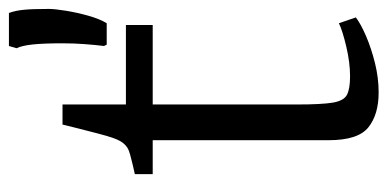

<svg xmlns="http://www.w3.org/2000/svg" viewBox="-239 -618 868 430"><g transform="rotate(-90 195.0 -403.0)"><path d="M203 11Q153.5 11 124.8 -12Q96 -35 96 -101V-495H20V-535Q29 -537 41 -539.8Q53 -542.5 63.5 -545.5Q74 -548.5 78 -551Q83.5 -554.5 87.2 -558.5Q91 -562.5 94.2 -568.2Q97.5 -574 100.5 -582.5Q105 -594.5 111.2 -618.5Q117.5 -642.5 123.2 -665.2Q129 -688 131 -697H176V-555H354V-495H176V-172Q176 -116.5 180.2 -91.5Q184.5 -66.5 198 -59.8Q211.5 -53 239 -53Q270 -53 305.8 -61.5Q341.5 -70 358 -78L371 -40Q356.5 -29 329.2 -17.2Q302 -5.5 268.8 2.8Q235.5 11 203 11ZM358 -598H310L307 -604Q309.5 -624.5 311.2 -647.5Q313 -670.5 313 -697.5Q313 -738.5 310.5 -763Q308 -787.5 302 -800L307 -817H381Q386.5 -801.5 388.2 -782.8Q390 -764 390 -727.5Q390 -714.5 386 -689.8Q382 -665 374.8 -639.2Q367.5 -613.5 358 -598Z"/></g></svg>

Font: Merriweather Light
Style: Regular
Weight: 300
Version: Version 2.100